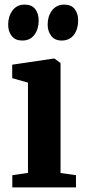

<svg xmlns="http://www.w3.org/2000/svg" viewBox="-20 -814 370 834"><path d="M76 -638Q46.5 -638 31 -657.5Q15.5 -677 15.5 -707Q15.5 -742.5 33.5 -767.5Q51.5 -792.5 83.5 -794H87.5Q118 -794 133 -774.5Q148 -755 148 -725Q148 -688 129.8 -663.2Q111.5 -638.5 79 -638ZM247.5 -638Q218 -638 202.5 -658.2Q187 -678.5 187 -707.5Q187 -742.5 205.2 -767.5Q223.5 -792.5 255.5 -794H259Q289.5 -794 304.5 -774.5Q319.5 -755 319.5 -725Q319.5 -688 301.5 -663.5Q283.5 -639 251 -638ZM33.5 -53 101.5 -63V-455L33 -474.5V-533L211.5 -559.5H217L243 -540V-62.5L310 -53V0H33.5Z"/></svg>

Font: Merriweather Text
Style: Bold
Weight: 700
Designer: Eben Sorkin
Foundry: Eben Sorkin
Version: Version 2.100